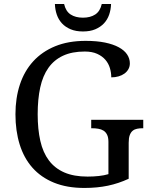

<svg xmlns="http://www.w3.org/2000/svg" viewBox="-20 -928 754 958"><path d="M400.9 9.8Q314 9.8 249.3 -16.6Q184.6 -43 141.8 -91.3Q99.1 -139.6 78.1 -207.5Q57.1 -275.4 57.1 -357.9Q57.1 -439 79.3 -506.3Q101.6 -573.7 145.8 -622.1Q189.9 -670.4 255.4 -697.3Q320.8 -724.1 407.2 -724.1Q462.9 -724.1 504.2 -715.6Q545.4 -707 573 -691.9Q600.6 -676.8 614.3 -656.2Q627.9 -635.7 627.9 -611.8Q627.9 -595.7 620.6 -582.8Q613.3 -569.8 600.8 -560.8Q588.4 -551.8 571.5 -546.9Q554.7 -542 535.2 -542Q535.2 -565.4 528.3 -588.4Q521.5 -611.3 505.9 -629.6Q490.2 -647.9 464.8 -659.4Q439.5 -670.9 402.8 -670.9Q339.4 -670.9 294.7 -650.1Q250 -629.4 221.7 -589.6Q193.4 -549.8 180.7 -491.5Q168 -433.1 168 -357.9Q168 -283.2 181.2 -225.1Q194.3 -167 224.1 -127.4Q253.9 -87.9 301.3 -67.4Q348.6 -46.9 417 -46.9Q445.8 -46.9 472.9 -49.8Q500 -52.7 521 -59.1V-220.2Q521 -242.2 514.4 -255.6Q507.8 -269 496.6 -276.1Q485.4 -283.2 470.5 -285.6Q455.6 -288.1 439 -288.1H435.1V-330.1H694.8V-288.1H690.9Q676.8 -288.1 664.1 -285.6Q651.4 -283.2 642.1 -275.6Q632.8 -268.1 627.4 -253.7Q622.1 -239.3 622.1 -215.8V-36.1Q571.8 -12.7 518.6 -1.5Q465.3 9.8 400.9 9.8ZM394 -771Q358.4 -771 332.3 -782Q306.2 -793 289.1 -811.5Q272 -830.1 263.4 -855Q254.9 -879.9 253.9 -908.2H299.8Q308.1 -871.6 332.5 -855.7Q356.9 -839.8 394 -839.8Q430.7 -839.8 455.1 -855.7Q479.5 -871.6 487.8 -908.2H534.2Q533.2 -879.9 524.7 -855Q516.1 -830.1 498.8 -811.5Q481.4 -793 455.6 -782Q429.7 -771 394 -771Z"/></svg>

Font: Droid-TTFautohint Serif
Style: Regular
Weight: 400
Foundry: Ascender Corporation
Version: Version 1.00; ttfautohint (v1.00rc1.4-1a1c-dirty) -l 8 -r 50